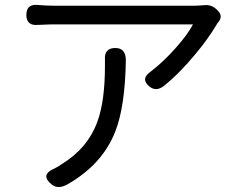

<svg xmlns="http://www.w3.org/2000/svg" viewBox="-20 -732 952 772"><path d="M188 10Q140 -29 198 -54Q215 -62 228 -72Q333 -136 372 -244Q402 -326 402 -469Q402 -480 402 -491Q398 -539 444 -539Q486 -539 486 -489Q483 -302 443 -202Q391 -70 250 10Q213 30 188 10ZM581 -384Q543 -415 587 -445Q640 -486 689 -542Q735 -594 756 -634H198Q178 -634 137 -632H134Q86 -627 86 -672Q86 -717 133 -712Q166 -709 198 -709H479H760Q772 -709 800 -711Q830 -715 852 -693L856 -689Q877 -668 859 -644Q858 -643 856 -641Q852 -636 851 -633Q817 -576 767 -516Q703 -438 637 -385Q607 -363 581 -384Z"/></svg>

Font: GenSenRounded TW R
Style: Regular
Weight: 400
Version: Version 1.501;PS 1;hotconv 16.6.51;makeotf.lib2.5.65220